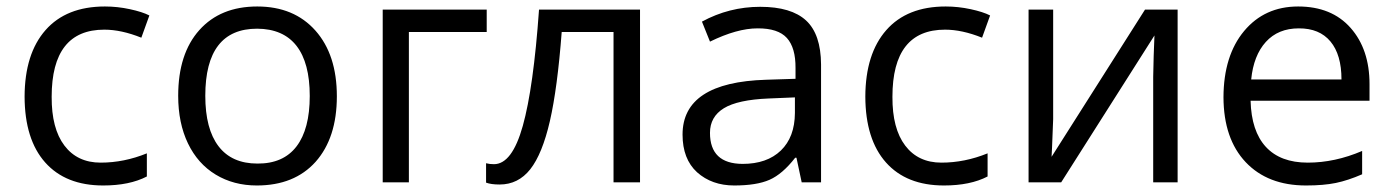

<svg xmlns="http://www.w3.org/2000/svg" viewBox="-20 -565 4316 595"><path d="M140.1 -265.1Q139.6 -166.5 179.7 -113.8Q219.7 -61 292 -61Q364.3 -61 435.1 -89.8V-18.1Q381.3 9.8 299.8 9.8Q183.6 9.8 120.1 -61.5Q56.6 -132.8 56.2 -265.6Q56.6 -398.4 121.1 -471.7Q185.5 -544.9 305.2 -544.9Q343.8 -544.9 382.3 -536.6Q420.9 -528.3 442.9 -517.1L418 -448.2Q356 -473.1 303.2 -473.1Q140.1 -473.1 140.1 -265.1Z M776.9 -476.1Q616.2 -476.1 616.2 -268.1Q616.2 -165.5 657.2 -111.8Q698.2 -58.1 777.8 -58.1Q857.9 -57.6 898.9 -111.3Q939.9 -165 939.9 -267.6Q939.9 -370.1 898.9 -422.9Q857.9 -475.6 776.9 -476.1ZM958 -63.5Q892.1 9.8 775.9 9.8Q704.1 9.8 648.4 -23.9Q592.8 -57.6 562.5 -120.6Q532.2 -183.6 532.2 -268.1Q532.2 -398.4 597.7 -471.7Q663.1 -544.9 777.3 -544.9Q891.1 -544.9 957.5 -470.2Q1023.9 -395.5 1023.9 -266.6Q1023.9 -137.7 958 -63.5Z M1488.3 -465.8H1247.1V0H1166V-535.2H1488.3Z M1963.4 0H1881.3V-465.8H1720.7Q1707.5 -292 1684.1 -189.9Q1660.6 -87.9 1623.3 -40.5Q1585.9 6.8 1528.3 6.8Q1502 6.8 1486.3 1V-59.1Q1497.1 -56.2 1510.7 -56.2Q1566.9 -56.2 1600.1 -174.8Q1633.3 -293.5 1650.4 -535.2H1963.4Z M2281.2 -57.1Q2356.9 -57.1 2399.9 -98.6Q2442.9 -140.1 2443.4 -214.8V-263.2L2362.3 -259.8Q2266.1 -255.9 2223.1 -229.5Q2180.2 -203.1 2180.2 -153.3Q2180.2 -57.6 2281.2 -57.1ZM2524.4 -365.2V0H2464.4L2448.2 -76.2H2444.3Q2404.8 -25.4 2364.7 -7.8Q2324.7 9.8 2255.4 9.8Q2186 9.8 2140.1 -31.2Q2095.2 -72.3 2095.2 -147.9Q2095.2 -310.1 2354.5 -317.9L2445.3 -320.8V-354Q2445.8 -417 2418.5 -447.3Q2391.1 -477.5 2327.6 -477.1Q2264.2 -477.1 2180.2 -436L2155.3 -498Q2239.7 -543.9 2335.9 -543.9Q2432.1 -543.9 2478 -501.5Q2523.9 -459 2524.4 -365.2Z M2745.6 -265.1Q2745.1 -166.5 2785.2 -113.8Q2825.2 -61 2897.5 -61Q2969.7 -61 3040.5 -89.8V-18.1Q2986.8 9.8 2905.3 9.8Q2789.1 9.8 2725.6 -61.5Q2662.1 -132.8 2661.6 -265.6Q2662.1 -398.4 2726.6 -471.7Q2791 -544.9 2910.6 -544.9Q2949.2 -544.9 2987.8 -536.6Q3026.4 -528.3 3048.3 -517.1L3023.4 -448.2Q2961.4 -473.1 2908.7 -473.1Q2745.6 -473.1 2745.6 -265.1Z M3243.7 -535.2V-195.8L3240.2 -106.9L3238.8 -79.1L3528.3 -535.2H3629.4V0H3553.7V-327.1L3555.2 -391.6L3557.6 -455.1L3268.6 0H3167.5V-535.2Z M4004.9 -477.1Q3940.9 -477.1 3902.8 -435.1Q3864.7 -393.1 3857.4 -318.8H4137.2Q4137.2 -395.5 4103 -436.5Q4068.8 -477.5 4004.9 -477.1ZM4027.3 9.8Q3908.7 9.8 3840.3 -62.5Q3772 -134.8 3771.5 -263.7Q3772 -392.6 3835.4 -468.8Q3898.9 -544.9 4002.9 -544.9Q4106.9 -544.9 4165.5 -478.5Q4224.1 -412.1 4224.1 -304.2V-252.9H3855.5Q3857.9 -158.7 3902.8 -109.9Q3947.8 -61 4032.7 -61Q4116.7 -61 4201.2 -97.2V-24.9Q4157.7 -5.9 4119.6 2Q4081.5 9.8 4027.3 9.8Z"/></svg>

Font: OpenSans-Regular
Style: Regular
Weight: 400
Foundry: Ascender Corporation
Version: Version 1.10